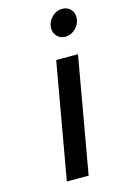

<svg xmlns="http://www.w3.org/2000/svg" viewBox="-112 -766 522 817"><g transform="rotate(-15 149.0 -357.5)"><path d="M77.5 0 167.5 -511H263.5L173.5 0ZM230.5 -596.5Q210 -596.5 195.8 -611Q181.5 -625.5 181.5 -646Q181.5 -673.5 201.5 -694.2Q221.5 -715 248 -715Q270 -715 284 -701Q298 -687 298 -665.5Q298 -637.5 277.5 -617Q257 -596.5 230.5 -596.5Z"/></g></svg>

Font: Overpass Medium
Style: Italic
Weight: 500
Italic angle: -10°
Designer: Delve Withrington, Dave Bailey, Thomas Jockin
Foundry: Delve Fonts LLC
Version: Version 4.000